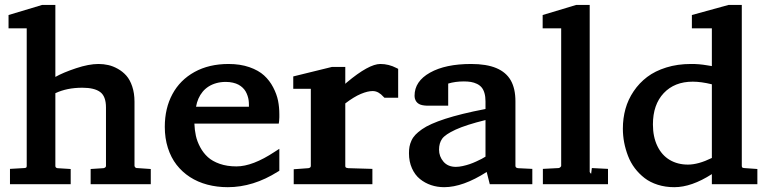

<svg xmlns="http://www.w3.org/2000/svg" viewBox="-20 -757 3158 789"><path d="M207.5 -440.9Q239.7 -459 292.5 -476.6Q345.2 -494.1 384.8 -494.1Q405.3 -494.1 424.8 -489.7Q444.3 -485.4 464.4 -474.1Q484.4 -462.9 499.3 -446Q514.2 -429.2 523.4 -401.6Q532.7 -374 532.7 -339.4V-75.7Q533.7 -68.4 541 -66.4H541.5H543.5L599.6 -62.5V0H352.5V-62.5L404.8 -65.9Q406.7 -66.4 407.2 -66.4Q410.6 -67.4 413.1 -69.6Q415.5 -71.8 415.5 -75.2V-315.4Q415.5 -361.3 391.6 -378.9Q367.7 -396.5 318.4 -396.5Q254.9 -396.5 207.5 -374V-75.2Q207.5 -70.3 210.2 -68.4Q212.9 -66.4 216.3 -65.9L270.5 -62.5V0H21V-63L80.1 -66.4Q86.4 -66.9 88.1 -68.8Q89.8 -70.8 89.8 -75.7V-640.6H15.1V-695.3L153.3 -736.8H207.5Z M778.8 -249Q779.8 -222.7 784.9 -199.2Q790 -175.8 802.7 -152.1Q815.4 -128.4 834.2 -111.3Q853 -94.2 883.1 -83.7Q913.1 -73.2 951.7 -73.2Q1018.1 -73.2 1108.9 -133.3L1127.9 -145.5V-55.2L1122.1 -51.8Q1021 12.2 916 12.2Q871.6 12.2 832 1.7Q792.5 -8.8 760.5 -29.5Q728.5 -50.3 705.6 -79.8Q682.6 -109.4 669.9 -149.2Q657.2 -189 657.2 -235.8Q657.2 -312 688.5 -370.1Q719.7 -428.2 779.3 -461.2Q838.9 -494.1 919.4 -494.1Q967.3 -494.1 1004.9 -481Q1042.5 -467.8 1065.2 -447Q1087.9 -426.3 1102.5 -398.2Q1117.2 -370.1 1122.6 -343.3Q1127.9 -316.4 1127.9 -287.6V-274.9Q1127.9 -269 1127 -259.8L1125.5 -249ZM1002.9 -327.1Q1002.9 -336.4 1001.7 -345.2Q1000.5 -354 997.3 -363.5Q994.1 -373 989.5 -381.1Q984.9 -389.2 977.3 -396.5Q969.7 -403.8 960.2 -408.9Q950.7 -414.1 937.3 -417.2Q923.8 -420.4 907.7 -420.4Q887.2 -420.4 869.4 -415.5Q851.6 -410.6 837.4 -401.6Q823.2 -392.6 812.7 -379.9Q802.2 -367.2 795.4 -351.6Q788.6 -335.9 785.6 -318.4H1002.9Z M1543 -494.1Q1577.6 -494.1 1609.4 -477.5L1616.2 -474.1V-355.5H1559.6L1555.7 -359.4Q1545.9 -370.6 1534.9 -376.7Q1523.9 -382.8 1511.2 -382.8Q1501 -382.8 1489 -379.9Q1477.1 -377 1462.9 -371.1Q1448.7 -365.2 1432.4 -355.2Q1416 -345.2 1398.9 -332V-75.2Q1398.9 -73.2 1399.2 -72.3Q1399.4 -71.3 1400.1 -70.1Q1400.9 -68.8 1402.1 -68.1Q1403.3 -67.4 1405.8 -66.9Q1408.2 -66.4 1411.6 -65.9L1510.3 -63V0H1187V-61.5L1247.1 -65.9Q1257.3 -67.4 1257.3 -75.2V-392.1H1185.1V-442.9L1343.8 -481.9H1398.9V-412.6L1404.8 -418Q1495.6 -494.1 1543 -494.1Z M1784.2 -142.1Q1784.2 -113.8 1802.5 -92.5Q1820.8 -71.3 1853.5 -71.3Q1866.2 -71.3 1881.6 -74.7Q1897 -78.1 1909.9 -82.5Q1922.9 -86.9 1936.8 -93.3Q1950.7 -99.6 1959 -104Q1967.3 -108.4 1975.1 -113.3V-263.7Q1895.5 -244.1 1852.5 -224.4Q1809.6 -204.6 1796.9 -186.8Q1784.2 -168.9 1784.2 -142.1ZM1683.6 -363.8Q1683.6 -422.9 1747.1 -458.5Q1810.5 -494.1 1916 -494.1Q1979 -494.1 2019.3 -477.3Q2059.6 -460.4 2078.9 -426.8Q2098.1 -393.1 2098.1 -340.8V-75.7Q2098.1 -71.8 2100.3 -69.3Q2102.5 -66.9 2108.4 -65.9L2167.5 -63V0H1992.7L1980 -50.3Q1882.3 12.2 1805.2 12.2Q1776.9 12.2 1751.5 3.7Q1726.1 -4.9 1705.6 -21.5Q1685.1 -38.1 1672.9 -65.4Q1660.6 -92.8 1660.6 -127.4Q1660.6 -142.6 1662.8 -154.5Q1665 -166.5 1670.9 -179.4Q1676.8 -192.4 1687.3 -203.4Q1697.8 -214.4 1714.1 -225.8Q1730.5 -237.3 1754.2 -247.8Q1777.8 -258.3 1809.3 -268.6Q1840.8 -278.8 1882.3 -289.1Q1923.8 -299.3 1975.1 -309.1V-340.3Q1975.1 -359.9 1970.9 -374.3Q1966.8 -388.7 1959.2 -397.7Q1951.7 -406.7 1939.9 -412.4Q1928.2 -418 1915.3 -420.2Q1902.3 -422.4 1886.2 -422.4Q1868.7 -422.4 1852.5 -420.2Q1836.4 -418 1821.8 -413.6V-322.8H1732.9Q1711.9 -323.7 1701.2 -330.1Q1689 -337.4 1685.1 -351.6Q1683.6 -357.4 1683.6 -363.8Z M2275.9 -66.4Q2276.9 -66.4 2277.8 -66.9Q2278.8 -67.4 2279.8 -67.9Q2280.8 -68.4 2281.7 -69.1Q2282.7 -69.8 2283.4 -70.8Q2284.2 -71.8 2284.7 -72.3Q2286.1 -74.2 2286.1 -74.7V-640.6H2210V-695.3L2348.1 -736.8H2403.3V-50.3Q2404.3 -47.9 2406.2 -45.4Q2407.2 -44.9 2408 -44.2Q2408.7 -43.5 2409.2 -43L2412.1 -66.4H2412.6L2478.5 -63V0H2210.9V-63Z M2663.1 -245.6Q2663.1 -194.8 2681.2 -157.2Q2699.2 -119.6 2731.7 -100.1Q2764.2 -80.6 2807.1 -80.6Q2828.1 -80.6 2852.8 -87.4Q2877.4 -94.2 2905.3 -107.9V-410.6Q2861.3 -421.4 2826.7 -421.4Q2752 -421.4 2707.5 -374.3Q2663.1 -327.1 2663.1 -245.6ZM2539.6 -228.5Q2539.6 -271 2550.3 -309.6Q2561 -348.1 2584 -382.1Q2606.9 -416 2639.4 -440.7Q2671.9 -465.3 2718 -479.7Q2764.2 -494.1 2819.3 -494.1Q2827.1 -494.1 2835.7 -493.9Q2844.2 -493.7 2852.8 -492.9Q2861.3 -492.2 2869.9 -491Q2878.4 -489.7 2887.5 -488.3Q2896.5 -486.8 2905.3 -485.4V-640.6H2823.2V-695.3L2974.1 -736.8H3028.3V-75.7Q3028.3 -71.3 3030 -69.1Q3031.7 -66.9 3038.1 -66.4L3092.3 -62.5V0H2905.3V-41.5Q2821.8 12.2 2751 12.2Q2714.4 12.2 2682.9 2.2Q2651.4 -7.8 2628.7 -25.4Q2606 -43 2588.6 -65.9Q2571.3 -88.9 2560.8 -116.2Q2550.3 -143.6 2544.9 -171.6Q2539.6 -199.7 2539.6 -228.5Z"/></svg>

Font: TAML ThiruValluvar
Style: Bold
Weight: 400
Version: Version 0.271; dev 7ad24fM